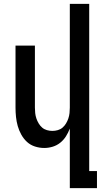

<svg xmlns="http://www.w3.org/2000/svg" viewBox="-20 -755 540 990"><path d="M340 215V-92Q332 -71 320 -52Q308 -33 290.5 -19Q273 -5 251.5 1.5Q230 8 208 8Q184 8 160.5 0.5Q137 -7 119.5 -23Q102 -39 90 -60.5Q78 -82 71.5 -105Q65 -128 62.5 -152Q60 -176 60 -200V-520H160V-200Q160 -186 161.5 -172Q163 -158 167.5 -144.5Q172 -131 179.5 -118.5Q187 -106 197.5 -97Q208 -88 222 -84Q236 -80 250 -80Q264 -80 278 -84Q292 -88 302.5 -97Q313 -106 320.5 -118.5Q328 -131 332.5 -144.5Q337 -158 338.5 -172Q340 -186 340 -200V-735H440V127H480V215Z"/></svg>

Font: Iosevka Semibold
Style: Regular
Weight: 600
Monospace: yes
Designer: Belleve Invis
Foundry: Belleve Invis
Version: Version 33.2.3; ttfautohint (v1.8.4)